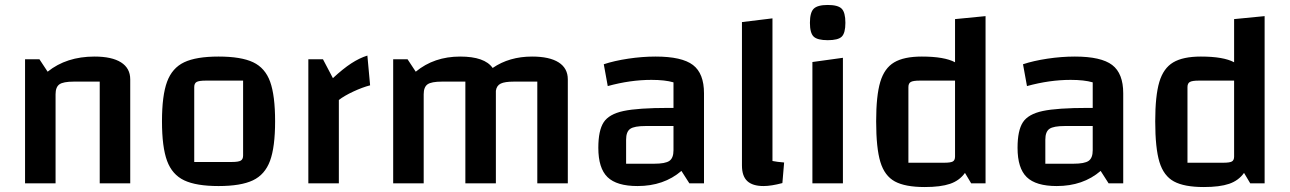

<svg xmlns="http://www.w3.org/2000/svg" viewBox="-20 -739 5199 774"><path d="M81 -500H139L172 -450Q248 -511 361 -511Q431 -511 468 -487.5Q505 -464 505 -419V0H382V-410H278Q235 -410 219.5 -399Q204 -388 204 -359V0H81Z M633 -250Q633 -354 653.5 -409.5Q674 -465 722.5 -488Q771 -511 861 -511Q952 -511 1000.5 -488Q1049 -465 1069 -409.5Q1089 -354 1089 -250Q1089 -146 1068.5 -90.5Q1048 -35 999.5 -12Q951 11 861 11Q771 11 722.5 -12Q674 -35 653.5 -90.5Q633 -146 633 -250ZM914 -86Q941 -86 950.5 -91.5Q960 -97 960 -112V-414H809Q782 -414 772.5 -408.5Q763 -403 763 -388V-86Z M1322 -424Q1363 -462 1396 -483.5Q1429 -505 1461 -515L1472 -395Q1441 -387 1404.5 -370Q1368 -353 1346 -336V0H1223V-500H1282Z M2269 -419V0H2146V-410H2052Q2015 -410 1998.5 -402Q1982 -394 1979 -373V0H1856V-410H1762Q1719 -410 1703.5 -399Q1688 -388 1688 -359V0H1565V-500H1623L1656 -450Q1730 -511 1835 -511Q1934 -511 1966 -465Q2033 -511 2125 -511Q2195 -511 2232 -487.5Q2269 -464 2269 -419Z M2818 -363V0H2759L2727 -50Q2656 11 2550 11Q2466 11 2429 -25Q2392 -61 2392 -143Q2392 -213 2413.5 -246Q2435 -279 2493.5 -291.5Q2552 -304 2676 -304H2695V-407Q2661 -417 2606 -417Q2521 -417 2430 -392L2414 -480Q2456 -494 2512.5 -502.5Q2569 -511 2623 -511Q2729 -511 2773.5 -477Q2818 -443 2818 -363ZM2695 -133V-231H2583Q2537 -231 2520.5 -219.5Q2504 -208 2504 -176V-79H2617Q2662 -79 2678.5 -90.5Q2695 -102 2695 -133Z M3141 -84 3134 -1Q3089 11 3058 11Q3014 11 2992.5 -9Q2971 -29 2971 -72V-650L3094 -665V-90Q3114 -86 3141 -84Z M3378 -506V0H3255V-489ZM3245 -647Q3245 -689 3260.5 -704Q3276 -719 3317 -719Q3358 -719 3373 -704Q3388 -689 3388 -647Q3388 -606 3373.5 -591.5Q3359 -577 3317 -577Q3275 -577 3260 -591.5Q3245 -606 3245 -647Z M3953 -674V0H3895L3870 -42Q3848 -11 3810 2Q3772 15 3708 15Q3629 15 3587.5 -7.5Q3546 -30 3529 -86Q3512 -142 3512 -250Q3512 -353 3528.5 -408.5Q3545 -464 3584.5 -487.5Q3624 -511 3696 -511Q3787 -511 3830 -488V-662ZM3830 -108V-414H3687Q3661 -414 3651.5 -408.5Q3642 -403 3642 -388V-83H3786Q3812 -83 3821 -88Q3830 -93 3830 -108Z M4508 -363V0H4449L4417 -50Q4346 11 4240 11Q4156 11 4119 -25Q4082 -61 4082 -143Q4082 -213 4103.5 -246Q4125 -279 4183.5 -291.5Q4242 -304 4366 -304H4385V-407Q4351 -417 4296 -417Q4211 -417 4120 -392L4104 -480Q4146 -494 4202.5 -502.5Q4259 -511 4313 -511Q4419 -511 4463.5 -477Q4508 -443 4508 -363ZM4385 -133V-231H4273Q4227 -231 4210.5 -219.5Q4194 -208 4194 -176V-79H4307Q4352 -79 4368.5 -90.5Q4385 -102 4385 -133Z M5078 -674V0H5020L4995 -42Q4973 -11 4935 2Q4897 15 4833 15Q4754 15 4712.5 -7.5Q4671 -30 4654 -86Q4637 -142 4637 -250Q4637 -353 4653.5 -408.5Q4670 -464 4709.5 -487.5Q4749 -511 4821 -511Q4912 -511 4955 -488V-662ZM4955 -108V-414H4812Q4786 -414 4776.5 -408.5Q4767 -403 4767 -388V-83H4911Q4937 -83 4946 -88Q4955 -93 4955 -108Z"/></svg>

Font: Changa Medium
Style: Regular
Weight: 500
Designer: Eduardo Rodriguez Tunni
Foundry: Eduardo Rodriguez Tunni
Version: Version 2.002; ttfautohint (v1.5) -l 8 -r 50 -G 150 -x 14 -H